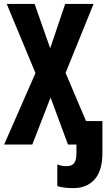

<svg xmlns="http://www.w3.org/2000/svg" viewBox="-20 -734 552 975"><path d="M353 221.2Q299.8 221.2 271 210.9V101.1Q293.9 109.9 316.9 109.9Q345.7 109.9 356.9 93.8Q368.2 77.6 368.2 42V0H325.2L236.8 -238.8L144 0H1L160.2 -362.8L14.2 -713.9H155.8L234.9 -488.8L311 -713.9H455.1L313 -363.8L417 -119.1H500V43.9Q500 132.3 460.7 176.8Q421.4 221.2 353 221.2Z"/></svg>

Font: Open Sans Condensed
Style: Bold
Weight: 700
Width: 3
Designer: Monotype Design Team
Foundry: Monotype Imaging Inc.
Version: Version 3.003; ttfautohint (v1.8.4)